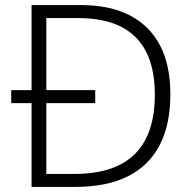

<svg xmlns="http://www.w3.org/2000/svg" viewBox="-20 -734 751 754"><path d="M299 -714Q411 -714 489 -674Q567 -634 608 -556.5Q649 -479 649 -364Q649 -244 606.5 -163Q564 -82 481 -41Q398 0 276 0H104V-329H24V-380H104V-714ZM287 -663H162V-380H354V-329H162V-51H272Q431 -51 509.5 -129Q588 -207 588 -362Q588 -463 554.5 -529.5Q521 -596 454.5 -629.5Q388 -663 287 -663Z"/></svg>

Font: Noto Sans Thai Light
Style: Regular
Weight: 300
Designer: Monotype Design Team
Foundry: Monotype Imaging Inc.
Version: Version 2.001